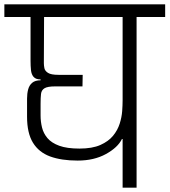

<svg xmlns="http://www.w3.org/2000/svg" viewBox="-56 -860 777 880"><path d="M300 -124Q225 -124 173.5 -143Q122 -162 95 -206Q68 -250 68 -325V-408Q68 -431 73 -450Q78 -469 91.5 -480.5Q105 -492 130 -492V-496Q108 -496 98 -507.5Q88 -519 86 -538.5Q84 -558 84 -582V-782H-36V-840H701V-782H570V0H506V-223H503Q484 -184 429.5 -154Q375 -124 300 -124ZM130 -330Q130 -303 136.5 -276Q143 -249 161.5 -227Q180 -205 215.5 -192Q251 -179 308 -179Q367 -179 404 -195.5Q441 -212 462 -237.5Q483 -263 492.5 -293Q502 -323 504 -351Q506 -379 506 -400V-782H146L145 -571Q145 -560 147.5 -547.5Q150 -535 164 -526Q178 -517 212 -517H323L322 -464H196Q162 -464 148 -455.5Q134 -447 132 -429.5Q130 -412 130 -384Z"/></svg>

Font: Matangi
Style: Regular
Weight: 400
Designer: Prashant Pant
Foundry: The Graphic Ant
Version: Version 3.002